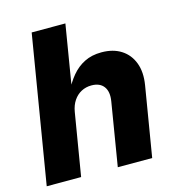

<svg xmlns="http://www.w3.org/2000/svg" viewBox="-108 -822 848 916"><g transform="rotate(-15 316.0 -364.0)"><path d="M231.4 -308.1 180.2 0H10.3L130.9 -727.5H297.4L244.1 -404.8H231.4Q252.9 -448.7 280 -481.2Q307.1 -513.7 343.3 -531.7Q379.4 -549.8 427.2 -549.8Q484.9 -549.8 524.4 -524.4Q564 -499 581.3 -452.9Q598.6 -406.7 588.4 -344.7L531.2 0H361.3L412.6 -311.5Q420.4 -357.9 401.1 -383.8Q381.8 -409.7 340.3 -409.7Q313 -409.7 290.3 -397.7Q267.6 -385.7 252.2 -363Q236.8 -340.3 231.4 -308.1Z"/></g></svg>

Font: Inter 16pt ExtraBold
Style: Italic
Weight: 800
Italic angle: -9.3988°
Version: Version 4.001;git-66647c0bb